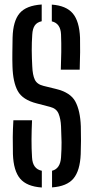

<svg xmlns="http://www.w3.org/2000/svg" viewBox="-20 -827 414 854"><path d="M211.5 6.5V-67.5Q248 -76.5 251.5 -127Q254 -165 253.8 -194.2Q253.5 -223.5 251.5 -265Q250 -298.5 240.5 -321.5Q231 -344.5 203 -351.5L143.5 -367Q80.5 -383 59 -422.2Q37.5 -461.5 35.5 -532Q34.5 -562 35 -595Q35.5 -628 36 -660Q38 -733.5 67.2 -768Q96.5 -802.5 165.5 -807V-732.5Q144.5 -728 134.8 -713.8Q125 -699.5 123.5 -673.5Q121 -638.5 121.2 -603Q121.5 -567.5 123.5 -532Q125 -493.5 134.8 -472.8Q144.5 -452 173.5 -445L228.5 -431.5Q293.5 -416 315.2 -375.2Q337 -334.5 339.5 -265Q340.5 -226 340.2 -201Q340 -176 339 -141.5Q336 -68 306.8 -33Q277.5 2 211.5 6.5ZM250.5 -517Q252 -556 252.5 -595.2Q253 -634.5 251.5 -673.5Q249.5 -723 210.5 -732V-806.5Q274.5 -802 303.8 -767.2Q333 -732.5 336 -659Q337.5 -602 334.5 -517ZM166 7Q99 2.5 69.5 -32.5Q40 -67.5 37.5 -141.5Q36.5 -182 36.8 -216.5Q37 -251 39.5 -292H122.5Q120.5 -249.5 120.2 -207.5Q120 -165.5 122.5 -127Q125 -75.5 166 -67.5Z"/></svg>

Font: Big Shoulders Stencil Display SemiBold
Style: Regular
Weight: 600
Designer: Patric King
Foundry: XO Type Co
Version: Version 1.000